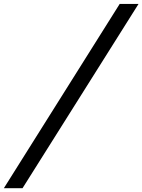

<svg xmlns="http://www.w3.org/2000/svg" viewBox="-136 -760 734 989"><path d="M-116.2 209.5 480.5 -739.7H577.6L-20 209.5Z"/></svg>

Font: HK Grotesk SmBold Legacy Italic
Style: Regular
Weight: 600
Italic angle: -13°
Designer: Alfredo Marco Pradil
Foundry: Hanken Design Co.
Version: Version 2.022;PS 002.022;hotconv 1.0.88;makeotf.lib2.5.64775